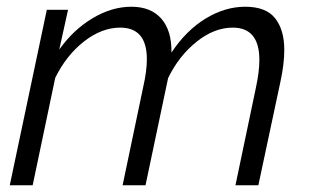

<svg xmlns="http://www.w3.org/2000/svg" viewBox="-20 -550 918 570"><path d="M119 -521H182L156 -403Q198 -462 255 -496Q312 -530 370 -530Q428 -530 459 -494.5Q490 -459 489 -394Q533 -460 590.5 -495Q648 -530 708 -530Q770 -530 797 -495.5Q824 -461 824 -402Q824 -359 812 -305L747 0H679L740 -291Q750 -338 750 -372Q750 -468 671 -468Q616 -468 563.5 -426Q511 -384 479 -318L412 0H344L405 -291Q416 -339 416 -374Q416 -468 337 -468Q282 -468 229.5 -427Q177 -386 144 -319L77 0H9Z"/></svg>

Font: Raleway
Style: Italic
Weight: 400
Italic angle: -12°
Designer: Matt McInerney, Pablo Impallari, Rodrigo Fuenzalida
Foundry: Matt McInerney, Pablo Impallari, Rodrigo Fuenzalida
Version: Version 4.026